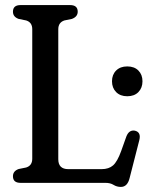

<svg xmlns="http://www.w3.org/2000/svg" viewBox="-20 -720 581 756"><path d="M263 -645.5 233.5 -639.5Q209.5 -631.5 209.5 -605V-93Q209.5 -54 249 -54H380Q408.5 -54 425.2 -68.8Q442 -83.5 457 -125L477.5 -182.5Q488 -209.5 511 -205.5Q536.5 -199.5 528.5 -168L490.5 -19.5Q482 16 456 16Q440 16 427.2 8Q414.5 0 395 0H61Q31 0 31 -26Q31 -46.5 53.5 -54.5L83 -60.5Q107 -68 107 -95V-605Q107 -632 83 -639.5L53.5 -645.5Q31 -653.5 31 -674Q31 -700 61 -700H256Q286 -700 286 -674Q286 -654 263 -645.5ZM481 -341Q453.5 -341 437.2 -357.5Q421 -374 421 -400Q421 -426 437.2 -442.2Q453.5 -458.5 481 -458.5Q509 -458.5 525 -442.2Q541 -426 541 -400Q541 -374 525 -357.5Q509 -341 481 -341Z"/></svg>

Font: Fraunces 144pt S100
Style: Regular
Weight: 400
Version: Version 1.000; ttfautohint (v1.8.3)